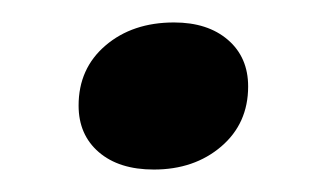

<svg xmlns="http://www.w3.org/2000/svg" viewBox="-20 -274 297 171"><path d="M50 -180Q50 -213 74 -233.5Q98 -254 135 -254Q165 -254 183 -238.5Q201 -223 201 -197Q201 -164 177 -143.5Q153 -123 117 -123Q86 -123 68 -138.5Q50 -154 50 -180Z"/></svg>

Font: Unna Medium
Style: Italic
Weight: 500
Italic angle: -8.05°
Designer: Jorge de Buen Unna
Foundry: Omnibus-Type
Version: Version 2.008